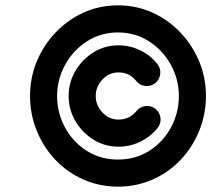

<svg xmlns="http://www.w3.org/2000/svg" viewBox="-20 -646 788 716"><path d="M560 -240Q576 -227 578.5 -206.5Q581 -186 568 -169Q541 -136 503 -117.5Q465 -99 422 -99Q371 -99 329 -125Q287 -151 261.5 -194Q236 -237 236 -288Q236 -339 261.5 -382Q287 -425 329 -451Q371 -477 422 -477Q464 -477 502.5 -458.5Q541 -440 567 -407Q580 -391 577.5 -370Q575 -349 559 -336Q542 -323 521.5 -325.5Q501 -328 488 -344Q463 -376 422 -376Q387 -376 362 -349.5Q337 -323 337 -288Q337 -253 362 -226.5Q387 -200 422 -200Q463 -200 489 -232Q502 -248 522.5 -250.5Q543 -253 560 -240ZM420 -525Q356 -525 304.5 -492Q253 -459 223 -404.5Q193 -350 193 -288Q193 -225 222.5 -170.5Q252 -116 303.5 -83.5Q355 -51 420 -51Q485 -51 536.5 -83.5Q588 -116 617.5 -170.5Q647 -225 647 -288Q647 -350 617 -404.5Q587 -459 535.5 -492Q484 -525 420 -525ZM420 -626Q489 -626 548.5 -599Q608 -572 653 -524.5Q698 -477 723 -416.5Q748 -356 748 -288Q748 -220 723 -158.5Q698 -97 653.5 -50Q609 -3 549 23.5Q489 50 420 50Q351 50 291 23.5Q231 -3 186.5 -50Q142 -97 117 -158.5Q92 -220 92 -288Q92 -356 117 -416.5Q142 -477 187 -524.5Q232 -572 291.5 -599Q351 -626 420 -626Z"/></svg>

Font: FRB American Cursive Guidelines Arrows Ultra
Style: Bold Italic
Weight: 1000
Italic angle: -25°
Version: Version 2.0;Modular Font Editor K font №1